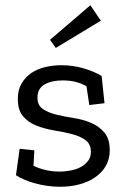

<svg xmlns="http://www.w3.org/2000/svg" viewBox="-20 -703 478 733"><path d="M193 -520 171 -551 325 -683 365 -624ZM399 -129Q399 -96 384.5 -70.5Q370 -45 344.5 -27Q319 -9 284.5 0.5Q250 10 210 10Q162 10 116 -2.5Q70 -15 41 -34L55 -135L111 -129L108 -70Q154 -48 207 -48Q230 -48 252 -52.5Q274 -57 290.5 -66.5Q307 -76 317 -90Q327 -104 327 -123Q327 -153 306.5 -168Q286 -183 255 -191Q224 -199 187.5 -205Q151 -211 120 -223Q89 -235 68.5 -258.5Q48 -282 48 -325Q48 -360 62.5 -384.5Q77 -409 100 -424.5Q123 -440 153 -447Q183 -454 213 -454Q259 -454 299.5 -442Q340 -430 368 -413L379 -309L321 -302L310 -374Q290 -385 268 -390.5Q246 -396 219 -396Q177 -396 150 -380.5Q123 -365 123 -330Q123 -301 143.5 -287Q164 -273 194.5 -265.5Q225 -258 261 -252.5Q297 -247 327.5 -234Q358 -221 378.5 -197Q399 -173 399 -129Z"/></svg>

Font: Zilla Slab Regular
Style: Regular
Weight: 400
Designer: Typotheque.com
Foundry: Typotheque type foundry
Version: Version 1.0; 2017